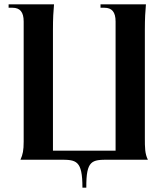

<svg xmlns="http://www.w3.org/2000/svg" viewBox="-20 -742 757 892"><path d="M75 0H259C334 0 363 2 363 130H381C380 2 407 0 484 0H667C653 -28 653 -57 653 -100V-602C653 -658 655 -689 658 -722H447V-706H465C500 -706 517 -686 517 -642V-42H226V-602C226 -658 228 -689 231 -722H20V-706H38C73 -706 90 -686 90 -642V-84C90 -44 86 -24 75 0Z"/></svg>

Font: Sinistre
Style: Bold
Weight: 700
Designer: Jules Durand
Foundry: Collletttivo
Version: Version 69.420;Glyphs 3.2 (3217)